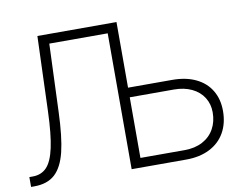

<svg xmlns="http://www.w3.org/2000/svg" viewBox="-77 -813 1174 920"><g transform="rotate(-10 510.0 -353.5)"><path d="M2.9 -47.9H19.5Q61.5 -47.9 87.6 -75.4Q113.8 -103 127.7 -167.2Q141.6 -231.4 145.5 -343.8L158.2 -707H543V-387.7H757.8Q824.2 -387.7 872.3 -364.7Q920.4 -341.8 946 -299.3Q971.7 -256.8 971.7 -199.2Q971.7 -139.2 946.3 -94.2Q920.9 -49.3 872.6 -24.7Q824.2 0 757.8 0H492.2V-661.1H208L195.3 -331.1Q190.9 -209.5 173.6 -138.4Q156.2 -67.4 119.4 -33.7Q82.5 0 18.6 0H2.9ZM757.8 -45.9Q808.6 -45.9 845.7 -65.7Q882.8 -85.4 902.3 -120.6Q921.9 -155.8 921.9 -201.2Q921.9 -241.7 901.9 -273.4Q881.8 -305.2 844.7 -323Q807.6 -340.8 757.8 -340.8H543V-45.9Z"/></g></svg>

Font: Pretendard JP ExtraLight
Style: Regular
Weight: 200
Designer: Base glyphs from Inter by Rasmus Andersson; Hangeul glyphs from Noto Sans CJK(Source Han Sans) by Jang Soo-young and Kan
Foundry: Kil Hyung-jin
Version: Version 1.309